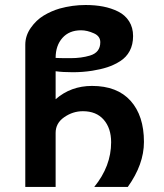

<svg xmlns="http://www.w3.org/2000/svg" viewBox="-20 -760 650 760"><path d="M344.2 -419.9Q443.8 -419.9 496.8 -361.1Q549.8 -302.2 549.8 -198.2Q549.8 -109.4 485.8 -20H353Q419.9 -102.1 419.9 -196.8Q419.9 -252.4 390.6 -286.1Q361.3 -319.8 308.1 -319.8Q268.1 -319.8 233.9 -295.9Q200.2 -272.5 200.2 -233.9V-20H80.1V-583Q80.1 -618.7 101.8 -649.7Q123.5 -680.7 153.1 -698.5Q182.6 -716.3 215.8 -726.1Q266.6 -740.2 318.8 -740.2Q356.4 -740.2 388.2 -734.1Q419.9 -728 447.5 -714.4Q475.1 -700.7 491 -675.8Q506.8 -650.9 506.8 -617.2Q506.8 -583.5 493.4 -558.3Q480 -533.2 455.6 -517.8Q431.2 -502.4 405 -493.9Q378.9 -485.4 345.2 -480Q307.6 -474.1 268.1 -474.1Q228 -474.1 200.2 -478V-367.2Q260.3 -419.9 344.2 -419.9ZM377 -592.8Q377 -616.7 352.1 -627.9Q325.2 -640.1 300.8 -640.1Q253.9 -640.1 227.1 -609.9Q200.2 -579.6 200.2 -530.8Q207 -529.8 259.8 -529.8Q301.8 -529.8 335.9 -540Q377 -552.2 377 -592.8Z"/></svg>

Font: Miedinger*
Style: Bold
Weight: 700
Version: Version 001.000